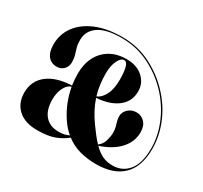

<svg xmlns="http://www.w3.org/2000/svg" viewBox="-153 -949 1233 1169"><g transform="rotate(30 463.5 -364.5)"><path d="M642 11Q583.5 11 529.5 -3Q475.5 -17 429.5 -52Q396.5 -25 350.8 -7Q305 11 227.5 11Q141.5 11 94.2 -32.8Q47 -76.5 47 -149.5Q47 -230 107 -278Q167 -326 277.5 -331Q274.5 -352.5 273 -372.8Q271.5 -393 271.5 -412Q271.5 -478.5 297.2 -529Q323 -579.5 371.5 -608Q420 -636.5 487.5 -636.5Q557 -636.5 600.8 -598Q644.5 -559.5 644.5 -500Q644.5 -430.5 590.5 -388Q536.5 -345.5 442 -339Q454.5 -301.5 473 -266.2Q491.5 -231 516.5 -196Q538.5 -165 557.5 -141Q576.5 -117 594 -99Q620 -118 629 -150.5Q638 -183 638 -204.5Q638 -229.5 633.2 -246.8Q628.5 -264 624 -279.2Q619.5 -294.5 619.5 -313.5Q619.5 -342 642.8 -364Q666 -386 702 -386Q734 -386 757.8 -361.5Q781.5 -337 781.5 -291Q781.5 -226.5 734.5 -174.2Q687.5 -122 599.5 -93Q632.5 -60 663.8 -46Q695 -32 733.5 -32Q802 -32 844.2 -83.2Q886.5 -134.5 886.5 -240Q886.5 -324.5 852.2 -408.8Q818 -493 756.5 -562Q689 -638 596.2 -685.5Q503.5 -733 395.5 -733Q288 -733 234.5 -696.5Q181 -660 181 -596Q181 -565 187.5 -543.2Q194 -521.5 200.2 -500.8Q206.5 -480 206.5 -452.5Q206.5 -422.5 187.2 -402.8Q168 -383 138.5 -383Q99.5 -383 77 -410.8Q54.5 -438.5 54.5 -492Q54.5 -563.5 95.5 -619.5Q136.5 -675.5 213.2 -707.8Q290 -740 398 -740Q507 -740 601.2 -691.8Q695.5 -643.5 764.5 -565.5Q826 -497 860 -412.2Q894 -327.5 894 -240Q894 -115.5 829.2 -52.2Q764.5 11 642 11ZM418.5 -497.5Q418.5 -416.5 439 -348Q470.5 -360 491.2 -400.2Q512 -440.5 512 -508Q512 -558.5 503.8 -591Q495.5 -623.5 476 -623.5Q453 -623.5 435.8 -587.5Q418.5 -551.5 418.5 -497.5ZM216 -198Q216 -125 250.2 -85.5Q284.5 -46 346.5 -46Q368.5 -46 386.2 -50Q404 -54 418 -61.5Q384 -89.5 357 -130Q324 -179.5 305.5 -228.5Q287 -277.5 279 -323.5Q250 -314.5 233 -279Q216 -243.5 216 -198Z"/></g></svg>

Font: Fraunces 144pt S000
Style: Bold
Weight: 700
Version: Version 1.000; ttfautohint (v1.8.3)